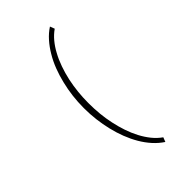

<svg xmlns="http://www.w3.org/2000/svg" viewBox="-302 -885 1205 1205"><g transform="rotate(-45 300.0 -283.0)"><path d="M192.4 -286.6V-278.3Q192.4 -228.5 198.5 -177.7Q204.6 -127 216.3 -78.6Q228 -29.3 245.6 16.1Q263.2 61.5 286.6 101.6Q310.1 141.6 339.4 174.1Q368.7 206.5 403.8 229.5L415.5 199.7Q383.8 177.7 358.4 146.2Q333 114.7 313 76.7Q293 38.6 278.3 -4.6Q263.7 -47.9 253.9 -93.8Q244.1 -139.2 239.5 -185.8Q234.9 -232.4 234.9 -277.3V-288.6Q234.9 -334 239.7 -381.1Q244.6 -428.2 254.4 -474.1Q264.6 -521 280.3 -565.4Q295.9 -609.9 316.9 -647.9Q335.9 -683.6 360.6 -713.4Q385.3 -743.2 415.5 -764.2L403.8 -794.9Q369.1 -772.5 340.1 -739.7Q311 -707 287.6 -667Q263.7 -627.4 246.1 -581.5Q228.5 -535.6 216.8 -486.8Q204.6 -437.5 198.5 -386.7Q192.4 -335.9 192.4 -286.6Z"/></g></svg>

Font: Roboto Mono ExtraLight
Style: Regular
Weight: 250
Monospace: yes
Designer: Google
Version: Version 3.000